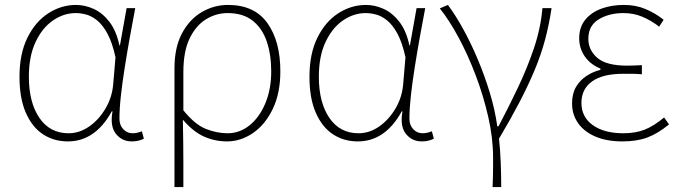

<svg xmlns="http://www.w3.org/2000/svg" viewBox="-20 -560 2753 778"><path d="M255 13Q198 13 154 -16Q110 -45 84.5 -103.5Q59 -162 59 -249Q59 -342 91 -407Q123 -472 175.5 -506Q228 -540 288 -540Q324 -540 359.5 -524Q395 -508 423 -472Q451 -436 464 -376H466L493 -527H528Q517 -470 506 -408.5Q495 -347 485.5 -287Q476 -227 470 -173.5Q464 -120 464 -79Q464 -53 479.5 -36.5Q495 -20 517 -20Q527 -20 537.5 -22.5Q548 -25 555 -28L563 2Q555 6 543 9.5Q531 13 514 13Q474 13 449.5 -18Q425 -49 436 -109H433Q366 13 255 13ZM258 -20Q302 -20 341.5 -47.5Q381 -75 408 -121Q435 -167 439 -222L448 -328Q435 -387 416 -422.5Q397 -458 374.5 -476.5Q352 -495 329.5 -501Q307 -507 287 -507Q238 -507 194.5 -477Q151 -447 124 -389.5Q97 -332 97 -249Q97 -145 139.5 -82.5Q182 -20 258 -20Z M687 198V-283Q687 -368 717.5 -425Q748 -482 797.5 -511Q847 -540 904 -540Q1011 -540 1063.5 -466.5Q1116 -393 1116 -271Q1116 -182 1085 -118Q1054 -54 1004.5 -20.5Q955 13 900 13Q851 13 807 -6.5Q763 -26 721 -75Q722 -22 722.5 19.5Q723 61 723 103Q723 145 723 198ZM902 -20Q951 -20 991 -52Q1031 -84 1055 -141Q1079 -198 1079 -271Q1079 -338 1061 -391.5Q1043 -445 1004 -476Q965 -507 902 -507Q856 -507 815 -482Q774 -457 748.5 -404.5Q723 -352 723 -268V-113Q770 -55 814.5 -37.5Q859 -20 902 -20Z M1430 13Q1373 13 1329 -16Q1285 -45 1259.5 -103.5Q1234 -162 1234 -249Q1234 -342 1266 -407Q1298 -472 1350.5 -506Q1403 -540 1463 -540Q1499 -540 1534.5 -524Q1570 -508 1598 -472Q1626 -436 1639 -376H1641L1668 -527H1703Q1692 -470 1681 -408.5Q1670 -347 1660.5 -287Q1651 -227 1645 -173.5Q1639 -120 1639 -79Q1639 -53 1654.5 -36.5Q1670 -20 1692 -20Q1702 -20 1712.5 -22.5Q1723 -25 1730 -28L1738 2Q1730 6 1718 9.5Q1706 13 1689 13Q1649 13 1624.5 -18Q1600 -49 1611 -109H1608Q1541 13 1430 13ZM1433 -20Q1477 -20 1516.5 -47.5Q1556 -75 1583 -121Q1610 -167 1614 -222L1623 -328Q1610 -387 1591 -422.5Q1572 -458 1549.5 -476.5Q1527 -495 1504.5 -501Q1482 -507 1462 -507Q1413 -507 1369.5 -477Q1326 -447 1299 -389.5Q1272 -332 1272 -249Q1272 -145 1314.5 -82.5Q1357 -20 1433 -20Z M1976 198Q1977 172 1977.5 154Q1978 136 1978 118.5Q1978 101 1978 78Q1978 0 1958.5 -86Q1939 -172 1907.5 -255Q1876 -338 1838 -408.5Q1800 -479 1762 -526L1795 -540Q1825 -500 1856.5 -443Q1888 -386 1916 -319.5Q1944 -253 1965 -183.5Q1986 -114 1995 -48H2000Q2040 -124 2078 -203.5Q2116 -283 2143.5 -364.5Q2171 -446 2178 -527H2215Q2205 -460 2188.5 -398.5Q2172 -337 2146 -275Q2120 -213 2084.5 -145Q2049 -77 2002 2Q2007 47 2009 99Q2011 151 2011 198Z M2502 13Q2439 13 2393 -6.5Q2347 -26 2322.5 -61Q2298 -96 2298 -141Q2298 -181 2314.5 -208.5Q2331 -236 2357.5 -253Q2384 -270 2413 -277V-282Q2372 -299 2349.5 -331.5Q2327 -364 2327 -405Q2327 -450 2351.5 -480Q2376 -510 2417 -525Q2458 -540 2508 -540Q2556 -540 2595.5 -523.5Q2635 -507 2669 -480L2651 -452Q2617 -478 2582 -492.5Q2547 -507 2506 -507Q2448 -507 2406 -481.5Q2364 -456 2364 -403Q2364 -357 2400.5 -325.5Q2437 -294 2521 -294Q2536 -294 2548.5 -294.5Q2561 -295 2581 -296V-259Q2558 -261 2541 -261Q2524 -261 2505 -261Q2422 -261 2379 -230Q2336 -199 2336 -143Q2336 -86 2382 -53Q2428 -20 2506 -20Q2555 -20 2592 -34.5Q2629 -49 2671 -84L2691 -56Q2646 -19 2603.5 -3Q2561 13 2502 13Z"/></svg>

Font: Shanggu Sans SC VF
Style: Regular
Weight: 250
Designer: GuiWonder
Version: Version 1.021